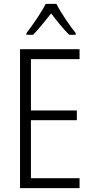

<svg xmlns="http://www.w3.org/2000/svg" viewBox="-20 -1033 480 987"><path d="M270 -1013H215C193 -969 147 -903 116 -863V-854H150C178 -882 213 -927 243 -964C272 -926 305 -884 336 -854H369V-863C342 -896 293 -967 270 -1013ZM389 -66V-117H139V-415H375V-465H139V-729H389V-780H83V-66Z"/></svg>

Font: Noto Sans Malayalam UI Condensed Light
Style: Regular
Weight: 300
Width: 3
Designer: Jelle Bosma - Monotype Design Team
Foundry: Monotype Imaging Inc.
Version: Version 2.104